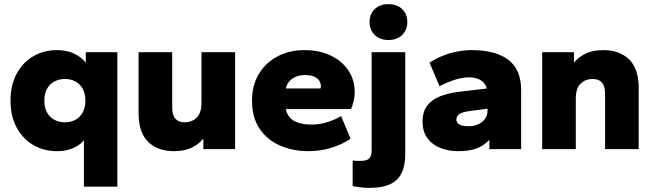

<svg xmlns="http://www.w3.org/2000/svg" viewBox="-20 -723 3168 931"><path d="M387 182V-42Q366 -18 332.5 -4Q299 10 256 10Q193 10 142 -19.5Q91 -49 61 -104Q31 -159 31 -235Q31 -311 61 -366Q91 -421 142 -450.5Q193 -480 256 -480Q303 -480 338.5 -463.5Q374 -447 396 -419V-470H549V182ZM295 -130Q324 -130 346.5 -142.5Q369 -155 381.5 -178.5Q394 -202 394 -235Q394 -268 381.5 -291.5Q369 -315 346.5 -327.5Q324 -340 295 -340Q266 -340 243 -327.5Q220 -315 207.5 -291.5Q195 -268 195 -235Q195 -202 207.5 -178.5Q220 -155 243 -142.5Q266 -130 295 -130Z M823 10Q745 10 698.5 -35Q652 -80 652 -175V-470H815V-201Q815 -165 830.5 -147.5Q846 -130 875 -130Q911 -130 934 -153Q957 -176 957 -224V-470H1120V0H966V-51Q943 -23 908.5 -6.5Q874 10 823 10Z M1474 10Q1401 10 1338.5 -17Q1276 -44 1239 -98.5Q1202 -153 1202 -235Q1202 -310 1235.5 -365Q1269 -420 1326.5 -450Q1384 -480 1456 -480Q1528 -480 1583 -454Q1638 -428 1669 -382Q1700 -336 1700 -275Q1700 -256 1695 -233.5Q1690 -211 1682 -194H1366Q1371 -169 1386.5 -152Q1402 -135 1429 -127Q1456 -119 1492 -119Q1530 -119 1566.5 -130.5Q1603 -142 1634 -160L1680 -50Q1636 -21 1584 -5.5Q1532 10 1474 10ZM1366 -294H1534Q1535 -297 1535.5 -299.5Q1536 -302 1536 -304Q1536 -320 1528 -332Q1520 -344 1503 -351.5Q1486 -359 1460 -359Q1435 -359 1415 -351Q1395 -343 1382.5 -328Q1370 -313 1366 -294Z M1771 188Q1751 188 1729 185.5Q1707 183 1690 179V55Q1702 57 1711.5 57Q1721 57 1731 57Q1760 57 1771 44.5Q1782 32 1782 10V-470H1945V26Q1945 108 1904.5 148Q1864 188 1771 188ZM1864 -529Q1822 -529 1797 -553.5Q1772 -578 1772 -617Q1772 -655 1797 -679Q1822 -703 1864 -703Q1905 -703 1930 -679Q1955 -655 1955 -616Q1955 -578 1930 -553.5Q1905 -529 1864 -529Z M2199 10Q2153 10 2114 -6Q2075 -22 2052 -53.5Q2029 -85 2029 -133Q2029 -182 2052 -211.5Q2075 -241 2114 -256Q2153 -271 2199 -277L2341 -294Q2332 -323 2308.5 -335.5Q2285 -348 2255 -348Q2226 -348 2191.5 -338Q2157 -328 2111 -305L2063 -419Q2112 -451 2164.5 -465.5Q2217 -480 2267 -480Q2383 -480 2445 -433Q2507 -386 2507 -286V0H2353V-45Q2323 -14 2288 -2Q2253 10 2199 10ZM2253 -111Q2280 -111 2300.5 -121Q2321 -131 2332.5 -148Q2344 -165 2344 -185V-196L2254 -184Q2223 -180 2208 -170Q2193 -160 2193 -144Q2193 -127 2208 -119Q2223 -111 2253 -111Z M2609 0V-470H2763V-419Q2786 -447 2820.5 -463.5Q2855 -480 2906 -480Q2984 -480 3030.5 -435Q3077 -390 3077 -295V0H2914V-269Q2914 -305 2899 -322.5Q2884 -340 2854 -340Q2818 -340 2795 -317Q2772 -294 2772 -246V0Z"/></svg>

Font: Gantari ExtraBold
Style: Regular
Weight: 800
Version: Version 1.000